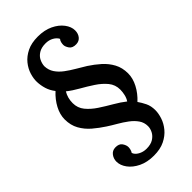

<svg xmlns="http://www.w3.org/2000/svg" viewBox="-298 -836 1140 1140"><g transform="rotate(-45 272.0 -266.0)"><path d="M265 228Q209 228 168 208Q127 188 104.5 157.5Q82 127 82 95Q82 71 96.5 51.5Q111 32 136 31Q168 30 181 49Q194 68 194 85Q194 93 191.5 103.5Q189 114 183 123Q189 142 212 155Q235 168 263 168Q299 168 321 154Q343 140 353.5 119.5Q364 99 364 79Q364 48 347 23.5Q330 -1 302.5 -21.5Q275 -42 244.5 -59.5Q214 -77 188 -94Q151 -118 117.5 -146.5Q84 -175 63 -212.5Q42 -250 42 -299Q42 -340 64 -381.5Q86 -423 123 -457Q102 -484 93 -513.5Q84 -543 83 -573Q82 -601 92 -633.5Q102 -666 125 -694.5Q148 -723 185.5 -741.5Q223 -760 277 -760Q332 -760 373 -740.5Q414 -721 437 -690.5Q460 -660 460 -629Q460 -603 446 -585Q432 -567 407 -566Q375 -565 362 -584Q349 -603 349 -618Q349 -627 351.5 -638Q354 -649 361 -657Q352 -675 330.5 -687Q309 -699 281 -699Q246 -699 223.5 -685Q201 -671 191 -650Q181 -629 180 -608Q181 -575 198 -549.5Q215 -524 242.5 -503.5Q270 -483 301 -465Q332 -447 361 -429Q398 -405 430 -376.5Q462 -348 482 -311Q502 -274 502 -226Q502 -185 480 -143Q458 -101 421 -67Q436 -46 449 -19.5Q462 7 462 43Q462 70 451.5 102Q441 134 417.5 162.5Q394 191 356.5 209.5Q319 228 265 228ZM380 -112Q391 -128 396 -149.5Q401 -171 401 -191Q401 -232 376 -262.5Q351 -293 313 -318Q275 -343 235 -365.5Q195 -388 165 -412Q144 -377 144 -334Q144 -293 169 -262.5Q194 -232 232 -207Q270 -182 310 -159Q350 -136 380 -112Z"/></g></svg>

Font: Lora SemiBold
Style: Regular
Weight: 600
Designer: Olga Karpushina, Alexei Vanyashin (Cyrillic)
Foundry: Cyreal
Version: Version 3.011; ttfautohint (v1.8.4.7-5d5b)